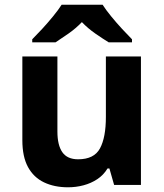

<svg xmlns="http://www.w3.org/2000/svg" viewBox="-20 -786 697 816"><path d="M579 -546V0H465L445 -70H437Q420 -42 393.5 -24.5Q367 -7 335 1.5Q303 10 269 10Q211 10 167 -11Q123 -32 99 -76Q75 -120 75 -190V-546H224V-227Q224 -169 245 -139Q266 -109 312 -109Q380 -109 405 -155.5Q430 -202 430 -289V-546ZM416 -766Q430 -744 452.5 -716.5Q475 -689 499 -663Q523 -637 541 -619V-606H442Q416 -622 385 -643.5Q354 -665 328 -692Q302 -665 272 -644Q242 -623 216 -606H117V-619Q136 -638 159.5 -663.5Q183 -689 205.5 -716.5Q228 -744 242 -766Z"/></svg>

Font: Noto Sans Thaana
Style: Regular
Weight: 400
Designer: Monotype Design Team
Foundry: Monotype Imaging Inc.
Version: Version 2.001